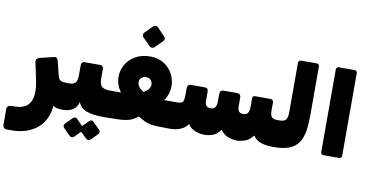

<svg xmlns="http://www.w3.org/2000/svg" viewBox="-142 -1097 3132 1624"><g transform="rotate(10 1424.0 -285.5)"><path d="M-10 256Q-30 256 -38.5 245.5Q-47 235 -47 219V86Q-47 69 -35.5 61Q-24 53 -5 53H8Q97 53 133.5 13Q170 -27 170 -103Q170 -139 163 -175.5Q156 -212 150 -241L128 -343Q124 -365 132.5 -375Q141 -385 166 -391L270 -416Q289 -421 297 -415Q305 -409 308.5 -398Q312 -387 315 -375L341 -269Q346 -249 354.5 -238.5Q363 -228 378.5 -224Q394 -220 421 -220H439Q454 -220 454 -205V-20Q454 10 424 10Q395 10 370.5 4Q346 -2 341 -14Q338 46 315.5 95.5Q293 145 252.5 181Q212 217 155.5 236.5Q99 256 27 256Z M424 10Q409 10 409 -5V-190Q409 -220 439 -220Q481 -220 495 -240Q509 -260 509 -307V-386Q509 -419 539 -419H669Q699 -419 699 -386V-307Q699 -280 705.5 -260.5Q712 -241 731.5 -230.5Q751 -220 789 -220Q804 -220 804 -205V-20Q804 10 774 10Q682 10 628 -10Q574 -30 556 -80Q545 -34 510 -12Q475 10 424 10ZM558 218Q551 225 540 224.5Q529 224 521 217L463 159Q456 151 455.5 140.5Q455 130 463 122L521 64Q529 56 540 56Q551 56 558 64L615 122Q623 130 623.5 141Q624 152 616 160ZM699 218Q692 225 681.5 224.5Q671 224 663 217L604 159Q597 151 596.5 140Q596 129 604 122L663 64Q671 56 681 56Q691 56 698 64L756 122Q764 130 764.5 141Q765 152 757 160Z M779 10Q759 10 759 -12V-202Q759 -211 765 -215.5Q771 -220 779 -220Q796 -220 817.5 -220Q839 -220 858 -220Q877 -220 884 -220Q870 -240 860 -261.5Q850 -283 845.5 -305Q841 -327 841 -349Q841 -404 869 -453Q897 -502 950 -532.5Q1003 -563 1077 -563Q1146 -563 1195 -531.5Q1244 -500 1270 -450.5Q1296 -401 1296 -346Q1296 -313 1286 -281Q1276 -249 1256 -220Q1266 -220 1276 -220Q1286 -220 1305 -220Q1324 -220 1360 -220Q1368 -220 1374 -214.5Q1380 -209 1380 -200V-29Q1380 10 1339 10Q1277 10 1238.5 8.5Q1200 7 1173.5 1.5Q1147 -4 1123.5 -15.5Q1100 -27 1068 -46Q1045 -28 1024.5 -17Q1004 -6 975 0Q946 6 900 8Q854 10 779 10ZM1072 -257Q1100 -274 1113.5 -292Q1127 -310 1127 -329Q1127 -353 1112 -369Q1097 -385 1074 -385Q1047 -385 1031.5 -370.5Q1016 -356 1016 -333Q1016 -313 1028.5 -294.5Q1041 -276 1072 -257ZM1097 -646Q1089 -638 1076.5 -638.5Q1064 -639 1056 -647L991 -712Q982 -721 982 -732.5Q982 -744 991 -753L1056 -818Q1064 -826 1076 -826.5Q1088 -827 1096 -818L1159 -753Q1181 -730 1162 -711Z M1641 10Q1618 10 1591 4Q1564 -2 1539.5 -16.5Q1515 -31 1498 -58Q1482 -32 1456 -17Q1430 -2 1402 4Q1374 10 1350 10Q1335 10 1335 -5V-190Q1335 -220 1365 -220Q1403 -220 1414 -233.5Q1425 -247 1425 -287V-352Q1425 -367 1433 -376.5Q1441 -386 1455 -386H1576Q1605 -386 1605 -353V-274Q1605 -248 1616.5 -234Q1628 -220 1655 -220Q1682 -220 1693.5 -238Q1705 -256 1705 -292V-353Q1705 -368 1713 -377Q1721 -386 1735 -386H1855Q1869 -386 1877 -377Q1885 -368 1885 -353V-277Q1885 -249 1896.5 -234.5Q1908 -220 1935 -220Q1962 -220 1973.5 -238Q1985 -256 1985 -292V-362Q1985 -373 1990 -379.5Q1995 -386 2005 -386H2140Q2149 -386 2157 -379.5Q2165 -373 2165 -362V-288Q2165 -250 2179 -235Q2193 -220 2228 -220H2245Q2260 -220 2260 -205V-20Q2260 10 2228 10Q2173 10 2128 -4Q2083 -18 2058 -58Q2027 -16 1989 -3Q1951 10 1921 10Q1887 10 1847.5 -3Q1808 -16 1778 -58Q1747 -14 1709.5 -2Q1672 10 1641 10Z M2230 10Q2215 10 2215 -5V-190Q2215 -220 2245 -220Q2272 -220 2287.5 -228Q2303 -236 2309 -255Q2315 -274 2315 -307V-727Q2315 -737 2321.5 -743.5Q2328 -750 2338 -750H2472Q2483 -750 2489 -743.5Q2495 -737 2495 -727V-304Q2495 -231 2485.5 -172Q2476 -113 2448.5 -72Q2421 -31 2368.5 -10Q2316 11 2230 10Z M2663 5Q2653 5 2646.5 -1.5Q2640 -8 2640 -18V-727Q2640 -737 2646.5 -743.5Q2653 -750 2663 -750H2797Q2808 -750 2814 -743.5Q2820 -737 2820 -727V-18Q2820 -8 2814 -1.5Q2808 5 2797 5Z"/></g></svg>

Font: Rubik Black
Style: Regular
Weight: 900
Designer: Hubert and Fischer
Foundry: Hubert and Fischer
Version: Version 2.300;gftools[0.9.30]